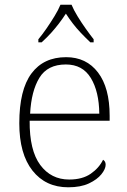

<svg xmlns="http://www.w3.org/2000/svg" viewBox="-20 -786 539 816"><path d="M270 10Q174 10 118 -61Q62 -132 62 -262Q62 -404 113.5 -473.5Q165 -543 261 -543Q347 -543 396.5 -478Q446 -413 446 -294V-273H106Q105 -147 151 -85Q197 -23 274 -23Q330 -23 365.5 -47.5Q401 -72 418 -107Q423 -104 426 -99Q429 -94 429 -86Q429 -68 411 -45.5Q393 -23 358 -6.5Q323 10 270 10ZM402 -303Q401 -397 366 -454.5Q331 -512 260 -512Q182 -512 147.5 -455.5Q113 -399 108 -303ZM143 -619Q159 -638 177 -664Q195 -690 211.5 -717Q228 -744 237 -766H284Q293 -744 309.5 -717Q326 -690 344.5 -664Q363 -638 378 -619V-606H364Q341 -628 323 -647Q305 -666 290 -685.5Q275 -705 260 -728Q245 -705 230 -685.5Q215 -666 198 -647Q181 -628 157 -606H143Z"/></svg>

Font: Noto Serif Hebrew ExtraLight
Style: Regular
Weight: 250
Version: Version 2.003